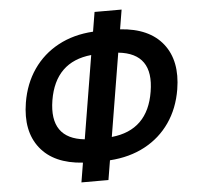

<svg xmlns="http://www.w3.org/2000/svg" viewBox="-55 -828 950 926"><g transform="rotate(-5 419.5 -364.5)"><path d="M301.8 43 317.4 -51.3Q177.2 -60.5 111.6 -143.8Q45.9 -227.1 68.4 -363.8Q83.5 -454.6 130.6 -522.7Q177.7 -590.8 251.7 -630.6Q325.7 -670.4 420.9 -676.3L436.5 -770.5H567.4L551.8 -676.3Q692.4 -667 758.1 -583.7Q823.7 -500.5 801.3 -363.8Q786.1 -272.5 739 -204.6Q691.9 -136.7 617.9 -97.2Q543.9 -57.6 448.2 -51.3L432.6 43ZM533.2 -564.9 466.8 -162.6Q642.6 -180.2 672.4 -363.8Q703.1 -547.4 533.2 -564.9ZM335.9 -162.6 402.3 -564.9Q227.5 -547.4 196.8 -363.8Q167 -180.2 335.9 -162.6Z"/></g></svg>

Font: Inter Semi Bold
Style: Italic
Weight: 600
Italic angle: -9.39999°
Designer: Rasmus Andersson
Foundry: rsms
Version: Version 4.000;git-3c8e0fc